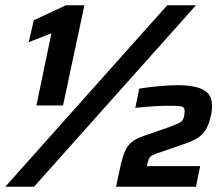

<svg xmlns="http://www.w3.org/2000/svg" viewBox="-36 -708 845 728"><path d="M102 -308 159 -582 73 -548 92 -631 214 -688H284L203 -308ZM-16 0 598 -688H707L93 0ZM404 0 416 -56Q423 -92 430.5 -115Q438 -138 448 -152.5Q458 -167 473.5 -176.5Q489 -186 513 -194L611 -228Q630 -236 640.5 -240.5Q651 -245 655 -250.5Q659 -256 662 -266Q663 -273 663.5 -278.5Q664 -284 664 -286Q664 -297 659 -301Q654 -305 640 -306Q626 -307 600 -307Q580 -307 546 -305Q512 -303 477 -299L492 -372Q523 -377 564 -381Q605 -385 639 -385Q676 -385 705 -378.5Q734 -372 751 -355.5Q768 -339 768 -307Q768 -296 766.5 -284.5Q765 -273 761 -260Q755 -233 743 -214.5Q731 -196 712.5 -184.5Q694 -173 668 -164L555 -125Q539 -119 533.5 -113Q528 -107 524 -91L521 -78H723L707 0Z"/></svg>

Font: Saira SemiExpanded
Style: Bold Italic
Weight: 700
Width: 6
Italic angle: -12°
Designer: Hector Gatti with collaboration of the Omnibus-Type team
Foundry: Omnibus-Type
Version: Version 1.101